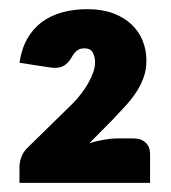

<svg xmlns="http://www.w3.org/2000/svg" viewBox="-20 -849 374 419"><path d="M270.5 -547Q288 -547 297.8 -537.8Q307.5 -528.5 307.5 -513V-450H22.5V-484.5Q22.5 -494.5 26.5 -506Q30.5 -517.5 40.5 -527L139.5 -624Q149.5 -634 158.2 -645.8Q167 -657.5 173.5 -669.2Q180 -681 183.8 -692.2Q187.5 -703.5 187.5 -713Q187.5 -725 182.5 -734.2Q177.5 -743.5 164.5 -743.5Q154 -743.5 147.8 -738.5Q141.5 -733.5 135.5 -722.5Q131.5 -716 127 -711.5Q122.5 -707 116.8 -704.2Q111 -701.5 103.2 -701Q95.5 -700.5 84.5 -702.5L22.5 -712Q27 -742.5 39.5 -764.5Q52 -786.5 71.2 -800.8Q90.5 -815 115.8 -822Q141 -829 170.5 -829Q202.5 -829 226.8 -820Q251 -811 267.2 -795.5Q283.5 -780 291.5 -759.8Q299.5 -739.5 299.5 -717Q299.5 -696.5 293.2 -679.5Q287 -662.5 276.8 -647Q266.5 -631.5 253 -617Q239.5 -602.5 225.5 -587.5L175 -536.5Q191.5 -541.5 207.5 -544.2Q223.5 -547 236.5 -547Z"/></svg>

Font: Lato 2
Style: Regular
Weight: 900
Designer: Lukasz Dziedzic with Adam Twardoch and Botio Nikoltchev
Foundry: tyPoland Lukasz Dziedzic
Version: Version 2.015; 2015-08-06; http://www.latofonts.com/